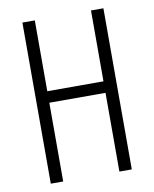

<svg xmlns="http://www.w3.org/2000/svg" viewBox="-81 -776 673 838"><g transform="rotate(-10 255.0 -357.0)"><path d="M435 0V-714H380V-400H131V-714H76V0H131V-349H380V0Z"/></g></svg>

Font: Noto Sans Thai Looped ExtraCondensed Light
Style: Regular
Weight: 300
Width: 2
Designer: Sasikarn Vongin, Ben Mitchell
Foundry: The Fontpad Ltd
Version: Version 1.001